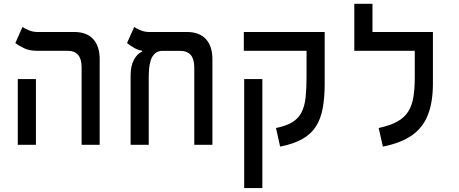

<svg xmlns="http://www.w3.org/2000/svg" viewBox="-20 -752 2384 997"><path d="M403.8 0V-402.3Q403.8 -488.3 331.1 -488.3H170.4Q134.3 -488.3 106.9 -500.7Q79.6 -513.2 59.6 -528.3L96.7 -611.8Q107.9 -604 129.4 -595Q150.9 -585.9 174.3 -585.9H365.7Q429.7 -585.9 463.6 -549.3Q497.6 -512.7 497.6 -444.3V0ZM72.3 0V-341.3H166.5V0Z M1083 -444.3V0H988.8V-401.9Q988.8 -487.8 916 -487.8H731Q704.1 -487.8 679.7 -501.7Q655.3 -515.6 639.6 -528.3L676.8 -611.8Q688 -604 709.5 -595Q731 -585.9 754.4 -585.9H950.7Q1014.6 -585.9 1048.8 -549.3Q1083 -512.7 1083 -444.3ZM718.3 -484.4V-521L827.6 -488.3Q800.3 -488.3 784.9 -474.4Q769.5 -460.4 762.7 -439Q755.9 -417.5 754.2 -393.8Q752.4 -370.1 752.4 -350.1V0H658.2V-359.4Q658.2 -410.2 675.5 -441.9Q692.9 -473.6 718.3 -484.4Z M1666 -585.9V-488.3H1246.1V-585.9ZM1342.3 224.6H1248V-341.3H1342.3ZM1571.8 -585.9H1666V-318.4Q1666 -246.1 1656 -190.9Q1646 -135.7 1620.8 -95.9Q1595.7 -56.2 1550.3 -30.3Q1504.9 -4.4 1434.6 9.3L1413.1 -87.4Q1467.3 -98.1 1499 -118.2Q1530.8 -138.2 1546.4 -169.7Q1562 -201.2 1566.9 -246.1Q1571.8 -291 1571.8 -351.1Z M2228 -585.9V-488.3H1819.8V-585.9ZM1914.1 -548.8H1819.8V-732.4H1914.1ZM2133.8 -585.9H2228V-318.4Q2228 -222.2 2202.1 -155.8Q2176.3 -89.4 2119.1 -49.3Q2062 -9.3 1968.3 9.3L1946.3 -87.4Q2005.9 -100.1 2042.7 -120.6Q2079.6 -141.1 2099.4 -172.1Q2119.1 -203.1 2126.5 -247.1Q2133.8 -291 2133.8 -351.1Z"/></svg>

Font: Cascadia Code
Style: Regular
Weight: 400
Monospace: yes
Designer: Aaron Bell
Foundry: Saja Typeworks
Version: Version 2106.017